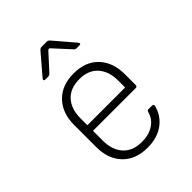

<svg xmlns="http://www.w3.org/2000/svg" viewBox="-221 -909 1043 1043"><g transform="rotate(-45 300.0 -387.5)"><path d="M301 10Q209 10 157 -44.5Q105 -99 105 -190V-360Q105 -451 157.5 -505.5Q210 -560 301 -560Q392 -560 443.5 -505.5Q495 -451 495 -360V-277Q495 -265 483 -265H155V-190Q155 -118 193 -76Q231 -34 301 -34Q354 -34 391 -58Q428 -82 439 -124Q442 -135 452 -135H478Q491 -135 489 -123Q474 -62 424.5 -26Q375 10 301 10ZM155 -308H445V-360Q445 -432 407.5 -474Q370 -516 301 -516Q231 -516 193 -474.5Q155 -433 155 -360ZM169 -645Q162 -645 160 -649.5Q158 -654 163 -660L264 -778Q271 -785 279 -785H321Q329 -785 336 -778L437 -660Q442 -654 440.5 -649.5Q439 -645 431 -645H410Q400 -645 395 -651L309 -745Q301 -755 292 -745L207 -652Q200 -645 192 -645Z"/></g></svg>

Font: Pitagon Sans Mono Thin
Style: Regular
Weight: 100
Monospace: yes
Designer: Travis Tran
Foundry: Pitagon
Version: Version 1.001; ttfautohint (v1.8.4.7-5d5b);gftools[0.9.26]